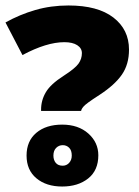

<svg xmlns="http://www.w3.org/2000/svg" viewBox="-20 -821 508 701"><path d="M130 -416V-421Q130 -455 147.5 -484.5Q165 -514 212 -544Q254 -571 266.5 -588.5Q279 -606 279 -627Q279 -645 262 -656Q245 -667 215 -667Q150 -667 62 -620L0 -739Q52 -768 109 -784.5Q166 -801 230 -801Q337 -801 394 -757Q451 -713 451 -640Q451 -586 425 -548.5Q399 -511 344 -475Q316 -457 302.5 -447Q289 -437 284.5 -431.5Q280 -426 278 -422L276 -416ZM207 -140Q149 -140 113 -170Q77 -200 77 -253Q77 -306 112.5 -336Q148 -366 207 -366Q266 -366 302.5 -333.5Q339 -301 339 -254Q339 -199 302 -169.5Q265 -140 207 -140ZM209 -216Q223 -216 232.5 -226.5Q242 -237 242 -253Q242 -272 232.5 -281.5Q223 -291 209 -291Q195 -291 185 -281Q175 -271 175 -253Q175 -237 183.5 -226.5Q192 -216 209 -216Z"/></svg>

Font: Noto Sans Myanmar UI SemiCondensed Black
Style: Regular
Weight: 900
Width: 4
Designer: Monotype Design Team
Foundry: Monotype Imaging Inc.
Version: Version 2.103; ttfautohint (v1.8.4.7-5d5b)